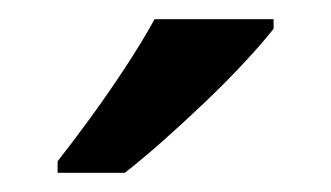

<svg xmlns="http://www.w3.org/2000/svg" viewBox="-20 -786 345 200"><path d="M265 -756Q254 -742 235.5 -722Q217 -702 194.5 -680.5Q172 -659 150 -639.5Q128 -620 110 -606H40V-618Q55 -637 74 -663Q93 -689 111 -716.5Q129 -744 141 -766H265Z"/></svg>

Font: Noto Sans Tangsa Medium
Style: Regular
Weight: 500
Version: Version 1.504